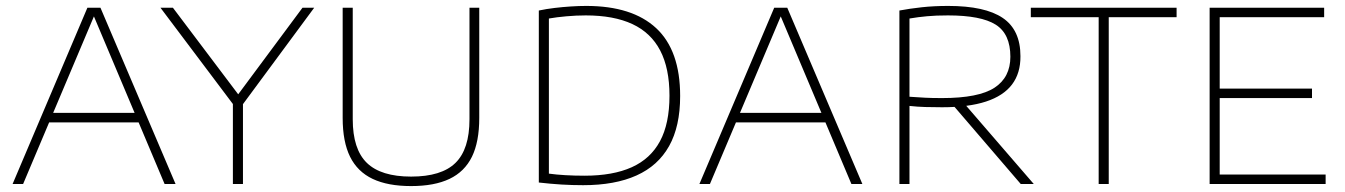

<svg xmlns="http://www.w3.org/2000/svg" viewBox="-20 -621 4539 648"><path d="M22.5 0 275 -595H319L572.5 0H535.5L292 -577.5H302L58 0ZM135 -208 145 -240H450L459 -208Z M766 0V-285.5L775 -258L521.5 -595H563.5L792 -292H776L1001 -595H1040.5L791.5 -258L800 -285.5V0Z M1367.5 7Q1289 7 1237.8 -17.2Q1186.5 -41.5 1161.5 -92Q1136.5 -142.5 1136.5 -223V-595H1170.5V-218.5Q1170.5 -117.5 1218.2 -71.2Q1266 -25 1367.5 -25Q1470 -25 1517.2 -71.2Q1564.5 -117.5 1564.5 -218.5V-595H1597.5V-223Q1597.5 -142.5 1572.8 -92Q1548 -41.5 1497 -17.2Q1446 7 1367.5 7Z M1948 4Q1911.5 4 1874.8 1.8Q1838 -0.5 1798.5 -5V-585.5Q1824.5 -591 1852 -594.2Q1879.5 -597.5 1906.5 -599.2Q1933.5 -601 1958.5 -601Q2114 -601 2194.8 -525.8Q2275.5 -450.5 2275.5 -297Q2275.5 -194.5 2238.2 -128Q2201 -61.5 2128.2 -28.8Q2055.5 4 1948 4ZM1953 -28Q2048.5 -28 2112 -56.5Q2175.5 -85 2207.5 -144.5Q2239.5 -204 2239.5 -298Q2239.5 -390.5 2208.2 -450.5Q2177 -510.5 2114.2 -539.8Q2051.5 -569 1957 -569Q1925 -569 1891.5 -566Q1858 -563 1832.5 -558.5V-35Q1858 -31.5 1888.2 -29.8Q1918.5 -28 1953 -28Z M2340.5 0 2593 -595H2637L2890.5 0H2853.5L2610 -577.5H2620L2376 0ZM2453 -208 2463 -240H2768L2777 -208Z M3015.5 0V-585.5Q3050 -592 3091 -596.5Q3132 -601 3180 -601Q3304.5 -601 3364.2 -560.5Q3424 -520 3424 -431.5Q3424.5 -374 3395.5 -335.8Q3366.5 -297.5 3307.5 -278.2Q3248.5 -259 3159.5 -259Q3129 -259 3103 -259.8Q3077 -260.5 3049.5 -263.5V0ZM3425 0 3182 -283H3224.5L3469 0ZM3159.5 -290Q3283 -290 3336.5 -325Q3390 -360 3390 -429.5Q3390 -506.5 3340.5 -537.8Q3291 -569 3179.5 -569Q3138.5 -569 3108.8 -566.2Q3079 -563.5 3049.5 -558.5V-294.5Q3080.5 -292.5 3102.5 -291.2Q3124.5 -290 3159.5 -290Z M3688 0V-563H3459V-595H3951V-563H3722V0Z M4062.5 0V-595H4449V-563H4096.5V-32H4454V0ZM4084 -290V-322H4408V-290Z"/></svg>

Font: Encode Sans SC SemiExpanded Thin
Style: Regular
Weight: 250
Width: 6
Designer: Multiple Designers
Foundry: Impallari Type
Version: Version 3.002